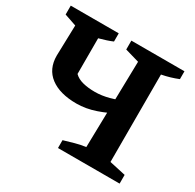

<svg xmlns="http://www.w3.org/2000/svg" viewBox="-145 -816 990 974"><g transform="rotate(30 350.0 -329.0)"><path d="M308 0V-46Q339 -55 368.5 -63.5Q398 -72 430 -76L441 -582L358 -606V-658H669V-612Q647 -603 623.5 -596Q600 -589 574 -584V-72L669 -51V0ZM276 -242Q178 -242 123 -283.5Q68 -325 68 -403L73 -582L3 -606V-658H284V-610Q268 -603 248 -596.5Q228 -590 206 -584V-375Q225 -356 256 -348Q287 -340 327 -340Q367 -340 409.5 -351.5Q452 -363 497 -384L496 -311Q444 -281 387 -261.5Q330 -242 276 -242Z"/></g></svg>

Font: Piazzolla 24pt
Style: Bold
Weight: 700
Designer: Juan Pablo del Peral
Foundry: Huerta Tipografica
Version: Version 2.005